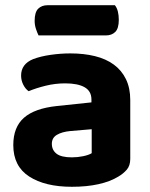

<svg xmlns="http://www.w3.org/2000/svg" viewBox="-20 -701 575 737"><path d="M256 -97Q278 -97 299.5 -101.5Q321 -106 332 -113V-205L250 -198Q218 -195 198.5 -183.5Q179 -172 179 -149Q179 -125 197 -111Q215 -97 256 -97ZM250 -496Q302 -496 344.5 -485.5Q387 -475 417 -453Q447 -431 463.5 -397Q480 -363 480 -317V-91Q480 -65 466.5 -49.5Q453 -34 434 -23Q403 -4 358 6Q313 16 256 16Q153 16 92 -23.5Q31 -63 31 -144Q31 -213 72 -249Q113 -285 198 -294L331 -308V-319Q331 -351 305 -366Q279 -381 230 -381Q192 -381 155.5 -372Q119 -363 90 -351Q78 -359 69.5 -375.5Q61 -392 61 -411Q61 -455 107 -474Q136 -485 174.5 -490.5Q213 -496 250 -496ZM128 -565Q123 -575 118 -590Q113 -605 113 -621Q113 -654 126.5 -667.5Q140 -681 163 -681H421Q429 -671 432.5 -656.5Q436 -642 436 -625Q436 -592 422.5 -578.5Q409 -565 386 -565Z"/></svg>

Font: Baloo Chettan 2
Style: Bold
Weight: 700
Designer: Maithili Shingre, Unnati Kotecha and Ek Type
Foundry: Ek Type
Version: Version 1.640;hotconv 1.0.111;makeotfexe 2.5.65597; ttfautoh